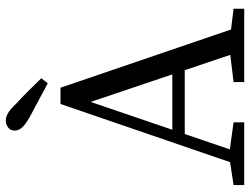

<svg xmlns="http://www.w3.org/2000/svg" viewBox="-118 -728 846 649"><g transform="rotate(-90 304.5 -403.0)"><path d="M4 0V-36L96 -50H115L216 -36V0ZM65 0 278 -621H333L545 0H460L285 -519L108 0ZM156 -201 171 -243H419L434 -201ZM352 0V-36L468 -50H486L600 -36V0ZM365 -686 348 -664Q320 -679 291 -694.5Q262 -710 234 -725Q209 -739 198.5 -751Q188 -763 188 -776Q188 -790 198.5 -798Q209 -806 222 -806Q234 -806 247 -798.5Q260 -791 279 -771Q302 -750 323 -728.5Q344 -707 365 -686Z"/></g></svg>

Font: Lisu Bosa ExtraLight
Style: Regular
Weight: 200
Designer: David Morse, Annie Olsen, Victor Gaultney, Frank Grießhammer (Latin)
Foundry: SIL International
Version: Version 2.000